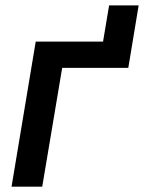

<svg xmlns="http://www.w3.org/2000/svg" viewBox="-20 -702 541 722"><path d="M501.4 -681.8H390.3L367.5 -545.5H114.3L23.4 0H138.8L213.8 -446.7H462.4Z"/></svg>

Font: Magic Ui Pro Semi Bold
Style: Italic
Weight: 600
Italic angle: -9.39999°
Designer: Stefan Endress, Andreas Faust
Version: Version 1.000;FEAKit 1.0